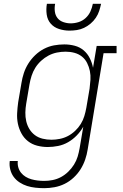

<svg xmlns="http://www.w3.org/2000/svg" viewBox="-20 -760 640 1003"><path d="M211 223Q188 223 165 220.5Q142 218 121.5 211.5Q101 205 82.5 193Q64 181 51.5 164Q39 147 33.5 125Q28 103 31 81H73Q71 98 75.5 114Q80 130 90 142.5Q100 155 114 163.5Q128 172 144 176.5Q160 181 177 183Q194 185 211 185Q233 185 255.5 180.5Q278 176 298.5 165Q319 154 336.5 137Q354 120 366.5 100Q379 80 385.5 58.5Q392 37 396 14L415 -98Q401 -73 380.5 -52Q360 -31 335.5 -17Q311 -3 283.5 2.5Q256 8 229 8Q229 8 229 8Q229 8 229 8Q201 8 174 1Q147 -6 126 -22.5Q105 -39 92 -63Q79 -87 73.5 -113.5Q68 -140 69.5 -168.5Q71 -197 75 -226L92 -326Q96 -352 104.5 -378Q113 -404 128 -428Q143 -452 164 -472Q185 -492 210 -505Q235 -518 262 -523Q289 -528 316 -528Q344 -528 370.5 -521Q397 -514 417 -497Q437 -480 449 -456Q461 -432 466 -406L485 -520H589V-482H521L438 21Q434 47 425 73.5Q416 100 401 124Q386 148 364.5 168Q343 188 317.5 200.5Q292 213 264.5 218Q237 223 211 223ZM249 -30Q270 -30 292.5 -34.5Q315 -39 335 -49.5Q355 -60 372.5 -76.5Q390 -93 402 -112.5Q414 -132 420.5 -153.5Q427 -175 431 -197L448 -297Q451 -320 452.5 -343.5Q454 -367 449.5 -389Q445 -411 435 -431Q425 -451 408 -464.5Q391 -478 369 -484Q347 -490 323 -490Q300 -490 277.5 -485.5Q255 -481 234 -470Q213 -459 195 -442.5Q177 -426 164.5 -406Q152 -386 145 -364Q138 -342 134 -319L117 -219Q113 -196 112.5 -172.5Q112 -149 117 -127Q122 -105 133.5 -86Q145 -67 162.5 -54Q180 -41 202.5 -35.5Q225 -30 249 -30ZM343 -600Q315 -600 288.5 -608.5Q262 -617 245 -636.5Q228 -656 224 -684Q220 -712 225 -740H268Q264 -720 266.5 -700Q269 -680 280.5 -665.5Q292 -651 311 -644.5Q330 -638 349 -638Q370 -638 390.5 -644.5Q411 -651 427 -665.5Q443 -680 452 -699.5Q461 -719 465 -740H508Q504 -721 498 -702.5Q492 -684 480.5 -667Q469 -650 453 -636.5Q437 -623 419 -614.5Q401 -606 381.5 -603Q362 -600 343 -600Z"/></svg>

Font: Iosevka Etoile XLtObl
Style: Regular
Weight: 200
Italic angle: -9°
Designer: Belleve Invis
Foundry: Belleve Invis
Version: Version 15.5.2; ttfautohint (v1.8.4)